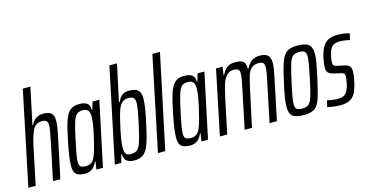

<svg xmlns="http://www.w3.org/2000/svg" viewBox="-79 -1101 2829 1467"><g transform="rotate(-15 1335.5 -367.5)"><path d="M152 -743H212L151 -454H156Q185 -518 253 -518Q297 -518 316 -500Q335 -482 335 -440Q335 -402 320 -332L250 0H192L256 -307Q274 -391 274 -420Q274 -446 263 -455.5Q252 -465 225 -465Q180 -465 158 -424.5Q136 -384 118 -301L55 0H-3Z M355 -76Q355 -134 379 -254Q401 -365 419.5 -419.5Q438 -474 464.5 -496Q491 -518 537 -518Q578 -518 599 -502.5Q620 -487 619 -450H624L641 -510H695L587 0H535L545 -62H540Q511 8 447 8Q397 8 376 -10Q355 -28 355 -76ZM544 -112Q562 -162 583.5 -257.5Q605 -353 605 -401Q605 -435 592.5 -450Q580 -465 551 -465Q520 -465 503.5 -451Q487 -437 473 -394.5Q459 -352 439 -255Q427 -200 419.5 -158Q412 -116 412 -96Q412 -65 424 -55.5Q436 -46 465 -46Q494 -46 513 -61.5Q532 -77 544 -112Z M754 -63H749L732 0H681L837 -743H897L835 -453H841Q855 -486 876 -502Q897 -518 930 -518Q980 -518 1001.5 -499Q1023 -480 1023 -432Q1023 -375 997 -256Q974 -145 954.5 -90Q935 -35 908 -13.5Q881 8 836 8Q800 8 777.5 -6.5Q755 -21 754 -63ZM938 -255Q952 -320 958 -356Q964 -392 964 -414Q964 -444 951 -454.5Q938 -465 910 -465Q855 -465 831 -398Q812 -345 792 -249Q772 -153 772 -106Q772 -75 783 -60.5Q794 -46 819 -46Q853 -46 870.5 -59.5Q888 -73 902.5 -115Q917 -157 938 -255Z M1022 0 1177 -743H1237L1080 0Z M1186 -76Q1186 -134 1210 -254Q1232 -365 1250.5 -419.5Q1269 -474 1295.5 -496Q1322 -518 1368 -518Q1409 -518 1430 -502.5Q1451 -487 1450 -450H1455L1472 -510H1526L1418 0H1366L1376 -62H1371Q1342 8 1278 8Q1228 8 1207 -10Q1186 -28 1186 -76ZM1375 -112Q1393 -162 1414.5 -257.5Q1436 -353 1436 -401Q1436 -435 1423.5 -450Q1411 -465 1382 -465Q1351 -465 1334.5 -451Q1318 -437 1304 -394.5Q1290 -352 1270 -255Q1258 -200 1250.5 -158Q1243 -116 1243 -96Q1243 -65 1255 -55.5Q1267 -46 1296 -46Q1325 -46 1344 -61.5Q1363 -77 1375 -112Z M1618 -510H1670L1660 -445H1665Q1680 -479 1704.5 -498.5Q1729 -518 1769 -518Q1803 -518 1821 -510.5Q1839 -503 1845.5 -488Q1852 -473 1853 -445H1858Q1891 -518 1963 -518Q2009 -518 2028.5 -499.5Q2048 -481 2048 -437Q2048 -401 2033 -335L1963 0H1905L1969 -307Q1987 -387 1987 -422Q1987 -447 1976.5 -456Q1966 -465 1941 -465Q1904 -465 1884 -445.5Q1864 -426 1852.5 -389Q1841 -352 1823 -267L1766 0H1708L1772 -307Q1791 -392 1791 -423Q1791 -447 1780.5 -456Q1770 -465 1745 -465Q1709 -465 1687.5 -440.5Q1666 -416 1654 -378Q1642 -340 1626 -267L1570 0H1512Z M2062 -84Q2062 -141 2087 -253Q2113 -373 2131 -424.5Q2149 -476 2177 -497Q2205 -518 2261 -518Q2325 -518 2351 -497Q2377 -476 2377 -419Q2377 -393 2371 -358Q2365 -323 2350 -253Q2324 -134 2307 -83.5Q2290 -33 2261.5 -12.5Q2233 8 2177 8Q2114 8 2088 -11.5Q2062 -31 2062 -84ZM2291 -253Q2306 -325 2312 -360.5Q2318 -396 2318 -417Q2318 -446 2306 -456.5Q2294 -467 2265 -467Q2230 -467 2212.5 -452.5Q2195 -438 2182.5 -397Q2170 -356 2147 -253Q2120 -132 2120 -92Q2120 -63 2132.5 -53Q2145 -43 2175 -43Q2209 -43 2226.5 -57.5Q2244 -72 2257.5 -113.5Q2271 -155 2291 -253Z M2362 -5 2374 -55Q2384 -52 2411 -48Q2438 -44 2459 -44Q2501 -44 2521.5 -66.5Q2542 -89 2553 -140Q2561 -184 2561 -195Q2561 -212 2554.5 -217.5Q2548 -223 2533 -227L2476 -240Q2447 -247 2434.5 -260.5Q2422 -274 2422 -301Q2422 -330 2431 -372Q2443 -429 2462.5 -460.5Q2482 -492 2510 -505Q2538 -518 2582 -518Q2607 -518 2632.5 -514Q2658 -510 2674 -505L2663 -454Q2650 -458 2626.5 -461.5Q2603 -465 2581 -465Q2544 -465 2523.5 -446.5Q2503 -428 2492 -377Q2485 -348 2485 -324Q2485 -307 2491 -300.5Q2497 -294 2512 -291L2575 -277Q2599 -272 2611 -259.5Q2623 -247 2623 -218Q2623 -189 2613 -142Q2601 -86 2584.5 -54Q2568 -22 2539.5 -7Q2511 8 2462 8Q2435 8 2405.5 3.5Q2376 -1 2362 -5Z"/></g></svg>

Font: Saira Ultra Condensed
Style: Italic
Weight: 400
Width: 1
Italic angle: -12°
Designer: Hector Gatti with collaboration of the Omnibus-Type team
Foundry: Omnibus-Type
Version: Version 1.001; ttfautohint (v1.8)